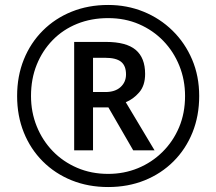

<svg xmlns="http://www.w3.org/2000/svg" viewBox="-20 -744 872 774"><path d="M279 -138V-575H407Q489 -575 527 -543Q565 -511 565 -446Q565 -399 541 -371.5Q517 -344 487 -332L603 -138H517L417 -311H355V-138ZM405 -373Q444 -373 466 -393Q488 -413 488 -444Q488 -479 468 -495Q448 -511 404 -511H355V-373ZM416 10Q336 10 269 -17Q202 -44 152.5 -93.5Q103 -143 76 -210Q49 -277 49 -357Q49 -437 76 -504Q103 -571 152.5 -620.5Q202 -670 269 -697Q336 -724 416 -724Q492 -724 558.5 -697Q625 -670 675.5 -620.5Q726 -571 754.5 -504Q783 -437 783 -357Q783 -277 756 -210Q729 -143 679.5 -93.5Q630 -44 563 -17Q496 10 416 10ZM416 -43Q480 -43 536 -66Q592 -89 635 -131.5Q678 -174 702 -231Q726 -288 726 -357Q726 -422 703 -479Q680 -536 638.5 -579Q597 -622 540.5 -646.5Q484 -671 416 -671Q348 -671 291 -648Q234 -625 192.5 -582.5Q151 -540 128 -483Q105 -426 105 -357Q105 -292 128 -235Q151 -178 192.5 -135Q234 -92 291 -67.5Q348 -43 416 -43Z"/></svg>

Font: Noto Sans Canadian Aboriginal
Style: Regular
Weight: 400
Designer: Monotype Design Team, Typotheque's Kevin King
Foundry: Monotype Imaging Inc.
Version: Version 2.002